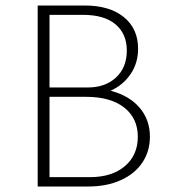

<svg xmlns="http://www.w3.org/2000/svg" viewBox="-20 -678 619 698"><path d="M525 -181Q525 -128 497.5 -87Q470 -46 419 -23Q368 0 301 0H117V-658H288Q378 -658 430 -616Q482 -574 482 -501Q482 -449 455 -409Q428 -369 382 -348Q449 -331 487 -287Q525 -243 525 -181ZM160 -624V-360H299Q363 -360 402 -396.5Q441 -433 441 -494Q441 -555 400 -589.5Q359 -624 282 -624ZM481 -181Q481 -248 431.5 -287Q382 -326 293 -326H160V-34H307Q387 -34 434 -74Q481 -114 481 -181Z"/></svg>

Font: Ysabeau Infant Light
Style: Regular
Weight: 300
Designer: Christian Thalmann (Catharsis Fonts)
Version: Version 0.003